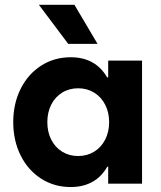

<svg xmlns="http://www.w3.org/2000/svg" viewBox="-20 -752 660 786"><path d="M426.8 -252Q426.8 -292 410.4 -323.7Q394 -355.5 365.2 -373Q336.4 -390.6 299.8 -390.6Q263.2 -390.6 234.4 -372.8Q205.6 -355 189.7 -323.5Q173.8 -292 173.8 -252Q173.8 -211.9 189.7 -180.4Q205.6 -148.9 234.4 -131.1Q263.2 -113.3 299.8 -113.3Q336.4 -113.3 365.2 -130.9Q394 -148.4 410.4 -180.2Q426.8 -211.9 426.8 -252ZM422.9 0V-69.3H418.9Q395.5 -27.8 357.7 -7.1Q319.8 13.7 269.5 13.7Q201.7 13.7 147.9 -21Q94.2 -55.7 64.2 -116.2Q34.2 -176.8 34.2 -252Q34.2 -327.1 64.2 -387.7Q94.2 -448.2 147.9 -482.9Q201.7 -517.6 269.5 -517.6Q370.6 -517.6 418.5 -435.5H422.9V-503.9H561.5V0ZM139.2 -732.4H284.7L379.4 -572.3H259.3Z"/></svg>

Font: Wanted Sans
Style: Bold
Weight: 700
Designer: Original Design by Kil Hyung-jin and Kang Hanbin, Wanted Lab, Inc; Hangeul from Source Han Sans by Jang Soo-young and Ka
Foundry: Wanted Lab, Inc.
Version: Version 1.000